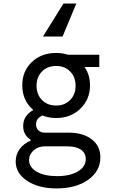

<svg xmlns="http://www.w3.org/2000/svg" viewBox="-20 -847 640 1077"><path d="M295 -255Q343 -255 373.5 -286Q404 -317 404 -366Q404 -415 373.5 -446Q343 -477 295 -477Q246 -477 215.5 -446Q185 -415 185 -366Q185 -317 215.5 -286Q246 -255 295 -255ZM359 -26H231Q194 -26 168.5 -3.5Q143 19 143 51Q143 91 186 116Q229 141 300 141Q373 141 417 114.5Q461 88 461 45Q461 11 434 -7.5Q407 -26 359 -26ZM295 -185Q254 -185 218 -199Q182 -183 182 -149Q182 -129 195.5 -116Q209 -103 229 -103H364Q446 -103 494.5 -65.5Q543 -28 543 36Q543 113 474.5 161.5Q406 210 297 210Q197 210 132.5 167.5Q68 125 68 59Q68 20 90.5 -11Q113 -42 152 -58V-63Q110 -90 110 -140Q110 -198 167 -230Q105 -282 105 -369Q105 -448 158.5 -499Q212 -550 295 -550Q331 -550 361 -540H537V-471H455V-470Q485 -426 485 -369Q485 -290 431 -237.5Q377 -185 295 -185ZM331 -642H221L336 -827H408Z"/></svg>

Font: CommitMono
Style: 450Regular
Weight: 450
Designer: Eigil Nikolajsen
Foundry: Eigil Nikolajsen
Version: Version 1.002